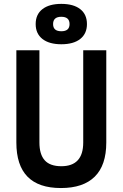

<svg xmlns="http://www.w3.org/2000/svg" viewBox="-20 -950 626 980"><path d="M291 9.8Q63.5 9.8 63.5 -222.7V-693.4H181.2V-222.7Q181.2 -162.1 208.3 -131.8Q235.4 -101.6 293 -101.6Q404.8 -101.6 404.8 -222.7V-693.4H522.5V-222.7Q522.5 -106.4 463.6 -48.3Q404.8 9.8 291 9.8ZM293 -724.1Q231 -724.1 196.5 -751.2Q162.1 -778.3 162.1 -827.1Q162.1 -876.5 196.5 -903.3Q231 -930.2 293 -930.2Q355.5 -930.2 389.6 -903.3Q423.8 -876.5 423.8 -827.1Q423.8 -778.3 389.6 -751.2Q355.5 -724.1 293 -724.1ZM293 -790.5Q335 -790.5 335 -827.1Q335 -864.3 293 -864.3Q251 -864.3 251 -827.1Q251 -790.5 293 -790.5Z"/></svg>

Font: Cascadia Mono NF SemiBold
Style: Regular
Weight: 600
Monospace: yes
Designer: Aaron Bell
Foundry: Saja Typeworks
Version: Version 2404.023; ttfautohint (v1.8.4)